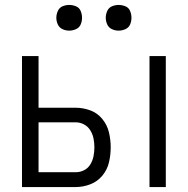

<svg xmlns="http://www.w3.org/2000/svg" viewBox="-20 -757 760 777"><path d="M585 0H651V-530H585ZM69 0H286Q316 0 345 -11Q374 -22 394 -46Q414 -70 421 -100Q428 -130 428 -161Q428 -191 421 -221Q414 -251 394 -275.5Q374 -300 345 -310.5Q316 -321 286 -321H136V-530H69ZM136 -60V-262H286Q304 -262 320 -253.5Q336 -245 345.5 -229.5Q355 -214 358.5 -196.5Q362 -179 362 -161Q362 -143 358.5 -125Q355 -107 345.5 -91.5Q336 -76 320 -68Q304 -60 286 -60ZM460 -633Q474 -633 487.5 -639Q501 -645 506.5 -658Q512 -671 512 -685Q512 -699 506.5 -712.5Q501 -726 487.5 -731.5Q474 -737 460 -737Q446 -737 433 -731.5Q420 -726 414 -712.5Q408 -699 408 -685Q408 -671 414 -658Q420 -645 433 -639Q446 -633 460 -633ZM260 -633Q274 -633 287.5 -639Q301 -645 306.5 -658Q312 -671 312 -685Q312 -699 306.5 -712.5Q301 -726 287.5 -731.5Q274 -737 260 -737Q246 -737 233 -731.5Q220 -726 214 -712.5Q208 -699 208 -685Q208 -671 214 -658Q220 -645 233 -639Q246 -633 260 -633Z"/></svg>

Font: Iosevka Sparkle Light
Style: Regular
Weight: 300
Designer: Belleve Invis
Foundry: Belleve Invis
Version: Version 4.5.0; ttfautohint (v1.8.3)